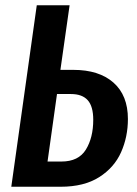

<svg xmlns="http://www.w3.org/2000/svg" viewBox="-20 -711 522 731"><path d="M467 -258Q467 -190 441 -131.5Q415 -73 357.5 -36.5Q300 0 211 0H23L120 -691H245L210 -445H259Q357 -445 412 -396.5Q467 -348 467 -258ZM335 -255Q335 -306 314 -329.5Q293 -353 250 -353H197L161 -96H214Q279 -96 307 -141.5Q335 -187 335 -255Z"/></svg>

Font: Fira Sans Extra Condensed Medium
Style: Italic
Weight: 500
Width: 3
Italic angle: -8°
Designer: Carrois Corporate & Edenspiekermann AG
Foundry: Carrois Corporate GbR & Edenspiekermann AG
Version: Version 4.203